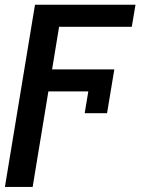

<svg xmlns="http://www.w3.org/2000/svg" viewBox="-28 -565 600 789"><path d="M441.8 -279.8 426.8 -189.3 411.9 -99.8H320L334.9 -189.3H170.8L106.2 203.1H-7.8L115.8 -545.5H528.8L513.5 -454.9H214.8L186.1 -279.8Z"/></svg>

Font: Karasuma Gothic
Style: Medium Italic
Weight: 500
Italic angle: 9.39998°
Designer: Rasmus Andersson / Ryoko Nishizuka
Foundry: Genbu
Version: Version 1.00